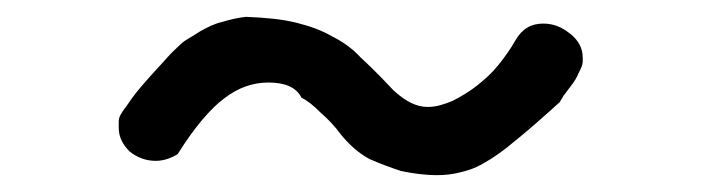

<svg xmlns="http://www.w3.org/2000/svg" viewBox="-20 -390 833 228"><path d="M672 -317C672 -313 670 -309 667 -303C665 -298 662 -293 658 -288L649 -276C647 -272 645 -270 645 -269C624 -250 607 -235 592 -223C578 -211 565 -202 554 -196C544 -190 534 -187 525 -185C517 -183 508 -182 499 -182C485 -182 470 -184 456 -187C444 -191 433 -195 419 -201C406 -208 395 -218 385 -230C377 -241 369 -249 361 -256C353 -264 346 -270 338 -274C332 -286 319 -292 299 -292C280 -292 263 -286 246 -273C230 -261 211 -239 191 -207C183 -202 174 -199 165 -199C153 -199 143 -203 134 -210C126 -218 121 -227 121 -238V-246C121 -249 122 -252 124 -255C126 -259 129 -262 133 -268C137 -274 143 -282 151 -291C163 -305 172 -314 178 -321C185 -329 190 -333 194 -337C198 -341 202 -343 205 -345C209 -347 213 -350 218 -353C227 -358 235 -362 244 -364C254 -367 263 -369 272 -370C297 -369 316 -367 332 -363C348 -359 362 -354 374 -347C386 -341 398 -333 408 -322C419 -312 432 -299 447 -283C461 -270 474 -263 488 -263C498 -263 507 -266 517 -270C527 -275 537 -281 546 -288C556 -296 564 -303 572 -313C580 -323 587 -333 592 -342C600 -356 611 -362 625 -362C637 -362 647 -358 657 -350C667 -342 672 -333 672 -321ZM672 -317C672 -313 670 -309 667 -303C665 -298 662 -293 658 -288L649 -276C647 -272 645 -270 645 -269C624 -250 607 -235 592 -223C578 -211 565 -202 554 -196C544 -190 534 -187 525 -185C517 -183 508 -182 499 -182C485 -182 470 -184 456 -187C444 -191 433 -195 419 -201C406 -208 395 -218 385 -230C377 -241 369 -249 361 -256C353 -264 346 -270 338 -274C332 -286 319 -292 299 -292C280 -292 263 -286 246 -273C230 -261 211 -239 191 -207C183 -202 174 -199 165 -199C153 -199 143 -203 134 -210C126 -218 121 -227 121 -238V-246C121 -249 122 -252 124 -255C126 -259 129 -262 133 -268C137 -274 143 -282 151 -291C163 -305 172 -314 178 -321C185 -329 190 -333 194 -337C198 -341 202 -343 205 -345C209 -347 213 -350 218 -353C227 -358 235 -362 244 -364C254 -367 263 -369 272 -370C297 -369 316 -367 332 -363C348 -359 362 -354 374 -347C386 -341 398 -333 408 -322C419 -312 432 -299 447 -283C461 -270 474 -263 488 -263C498 -263 507 -266 517 -270C527 -275 537 -281 546 -288C556 -296 564 -303 572 -313C580 -323 587 -333 592 -342C600 -356 611 -362 625 -362C637 -362 647 -358 657 -350C667 -342 672 -333 672 -321Z"/></svg>

Font: Gaegu
Style: Bold
Weight: 700
Designer: JIKJI
Foundry: JIKJI
Version: Version 1.00